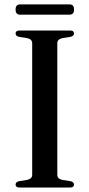

<svg xmlns="http://www.w3.org/2000/svg" viewBox="-20 -836 399 856"><path d="M235.5 -56.5Q235.5 -47.5 241.2 -42Q247 -36.5 258 -34L295.5 -28Q310 -24 310 -13Q310 -7 305.8 -3.5Q301.5 0 292 0H67Q58 0 53.8 -3.5Q49.5 -7 49.5 -13Q49.5 -24 63.5 -28L101 -34Q112 -36.5 117.8 -42Q123.5 -47.5 123.5 -56.5V-643.5Q123.5 -652.5 117.8 -658Q112 -663.5 101 -666L63.5 -672Q49.5 -676 49.5 -687Q49.5 -693 53.8 -696.5Q58 -700 67 -700H292Q301.5 -700 305.8 -696.5Q310 -693 310 -687Q310 -676 295.5 -672L258 -666Q247 -663.5 241.2 -658Q235.5 -652.5 235.5 -643.5ZM49.5 -793.5Q49.5 -805.5 54.8 -811Q60 -816.5 70 -816.5H289.5Q299.5 -816.5 304.8 -811.2Q310 -806 310 -793.5Q310 -781.5 304.8 -776Q299.5 -770.5 289.5 -770.5H70Q60 -770.5 54.8 -776Q49.5 -781.5 49.5 -793.5Z"/></svg>

Font: Fraunces 60pt
Style: Regular
Weight: 400
Version: Version 1.000;[b76b70a41]